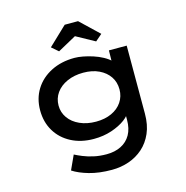

<svg xmlns="http://www.w3.org/2000/svg" viewBox="-137 -892 1214 1251"><g transform="rotate(-15 470.0 -266.5)"><path d="M465 230Q378 230 312 211Q246 192 205 165L249 69Q270 80 300.5 92.5Q331 105 370.5 114Q410 123 458 123Q513 123 555 102Q597 81 620 40.5Q643 0 643 -59V-124L661 -117Q654 -88 616.5 -60Q579 -32 523.5 -13.5Q468 5 403 5Q317 5 251 -29.5Q185 -64 148.5 -125Q112 -186 112 -265Q112 -345 150.5 -406.5Q189 -468 258 -503Q327 -538 416 -538Q441 -538 473 -532Q505 -526 539 -515Q573 -504 602.5 -488Q632 -472 650.5 -453.5Q669 -435 670 -413L644 -405L646 -527H766V-68Q766 7 741.5 63Q717 119 675 156Q633 193 579 211.5Q525 230 465 230ZM446 -100Q506 -100 551.5 -121Q597 -142 622 -179.5Q647 -217 647 -264Q647 -313 622 -350Q597 -387 552 -408.5Q507 -430 446 -430Q385 -430 337 -408.5Q289 -387 262.5 -349.5Q236 -312 236 -264Q236 -218 262.5 -180.5Q289 -143 337 -121.5Q385 -100 446 -100ZM331 -605 286 -644 411 -763H501L626 -644L581 -605L441 -682H471Z"/></g></svg>

Font: Lexend Tera Medium
Style: Regular
Weight: 500
Designer: Bonnie Shaver-Troup, Thomas Jockin
Foundry: Lexend
Version: Version 1.007